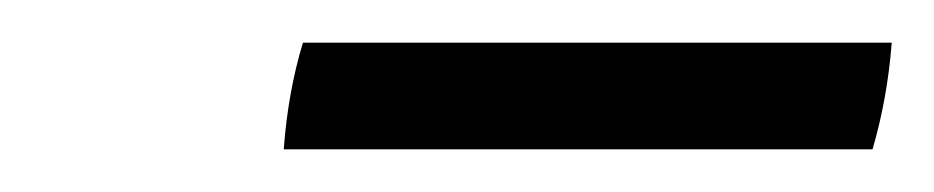

<svg xmlns="http://www.w3.org/2000/svg" viewBox="-20 -676 438 90"><path d="M122 -656H398Q396 -630 389 -606H113Q115 -633 122 -656Z"/></svg>

Font: Tiro Devanagari Hindi
Style: Italic
Weight: 400
Italic angle: -11°
Designer: Devanagari: John Hudson & Fiona Ross, assisted by Paul Hanslow. Latin: John Hudson with Paul Hanslow, assisted by Kaja S
Foundry: Tiro Typeworks Ltd.
Version: Version 1.52